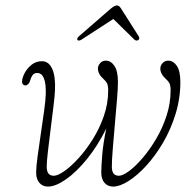

<svg xmlns="http://www.w3.org/2000/svg" viewBox="-20 -681 722 709"><path d="M113.5 -44Q113.5 -64.5 118.8 -103.5Q124 -142.5 130.8 -187.5Q137.5 -232.5 143 -272.2Q148.5 -312 149 -334Q151 -411.5 117 -411.5Q106 -411.5 100.2 -403.5Q94.5 -395.5 92 -385.5Q89 -375.5 85.2 -371.5Q81.5 -367.5 76.5 -366Q72 -364.5 66.8 -367.8Q61.5 -371 61.5 -379.5Q61.5 -393 70.8 -410.8Q80 -428.5 96.5 -441.8Q113 -455 135 -455Q160 -455 172.8 -426.8Q185.5 -398.5 183 -347Q182 -325.5 177.2 -286.2Q172.5 -247 166.8 -202.8Q161 -158.5 156.8 -120.8Q152.5 -83 152.5 -65Q152.5 -32 178.5 -32Q193 -32 217.8 -49.2Q242.5 -66.5 270.2 -97Q298 -127.5 323 -167.5Q348 -207.5 363.8 -253.5Q379.5 -299.5 379.5 -347Q379.5 -364.5 375.5 -372.8Q371.5 -381 363.5 -388Q341.5 -407.5 341.5 -428Q341.5 -438.5 349.8 -447.8Q358 -457 370.5 -457Q389.5 -457 402.5 -437.8Q415.5 -418.5 415.5 -378Q415.5 -355 412 -313Q408.5 -271 404.2 -222.8Q400 -174.5 396.5 -131.8Q393 -89 393 -65Q393 -32 419 -32Q433 -32 456.5 -49.2Q480 -66.5 506.2 -97Q532.5 -127.5 556.2 -167.5Q580 -207.5 595 -253.5Q610 -299.5 610 -347Q610 -364.5 606 -372.8Q602 -381 594 -388Q572 -407.5 572 -428Q572 -438.5 580.2 -447.8Q588.5 -457 601 -457Q620 -457 633 -437.8Q646 -418.5 646 -378Q646 -317 628.2 -259.8Q610.5 -202.5 582 -154Q553.5 -105.5 520 -69Q486.5 -32.5 454.2 -12.2Q422 8 398 8Q378 8 366 -5.8Q354 -19.5 354 -44Q354 -65.5 357.5 -108.8Q361 -152 372.5 -206.5Q340.5 -142 301 -93.5Q261.5 -45 223.2 -18.5Q185 8 157.5 8Q137.5 8 125.5 -5.8Q113.5 -19.5 113.5 -44ZM489.5 -532.5Q483 -529 476 -535L398.5 -611L281.5 -535Q271.5 -529 267 -532.5Q261.5 -537.5 271 -546.5L389.5 -649.5Q403.5 -661 412 -661Q420 -661 427 -649.5L492.5 -546.5Q497.5 -537.5 489.5 -532.5Z"/></svg>

Font: Fraunces 9pt S100 Thin
Style: Italic
Weight: 100
Italic angle: -16°
Version: Version 1.000; ttfautohint (v1.8.3)